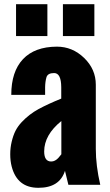

<svg xmlns="http://www.w3.org/2000/svg" viewBox="-20 -872 517 906"><path d="M269 -460.4Q268.6 -527.3 235.4 -527.3Q205.1 -527.3 199.2 -507.3Q193.4 -487.3 192.9 -460.4V-424.3H33.2Q33.2 -534.2 88.4 -592.8Q143.6 -651.4 248.5 -651.9Q321.8 -651.9 377 -598.6Q432.1 -545.4 432.1 -472.2V-169.4Q432.1 -90.8 453.1 0H302.7L286.6 -65.9Q261.2 14.2 161.6 14.2Q61.5 14.6 35.2 -85.9Q28.3 -112.3 28.3 -144Q28.3 -175.3 35.2 -203.6Q42 -232.4 52.7 -253.9Q63.5 -275.4 82 -295.4Q117.2 -333 162.1 -357.4Q207.5 -381.8 269 -406.7ZM188.5 -157.2Q188.5 -109.9 221.7 -109.9Q240.2 -109.9 256.3 -127.9Q260.7 -132.8 269.5 -144V-300.8Q188.5 -235.4 188.5 -157.2ZM55.7 -701.7V-852.1H203.6V-701.7ZM276.9 -701.7V-852.1H425.3V-701.7Z"/></svg>

Font: Oswald-Bold
Style: Bold
Weight: 700
Designer: vernon adams
Foundry: vernon adams
Version: Version 2.002; ttfautohint (v0.92.18-e454-dirty) -l 8 -r 50 